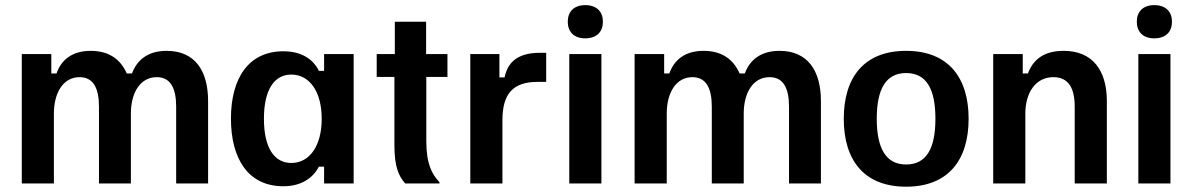

<svg xmlns="http://www.w3.org/2000/svg" viewBox="-20 -709 4608 742"><path d="M188.3 0V-270C188.3 -349.2 223.3 -410.8 287.5 -410.8C340 -410.8 362.5 -369.2 362.5 -296.7V0H485.8V-270C485.8 -349.2 520.8 -410.8 585.8 -410.8C638.3 -410.8 660.8 -369.2 660.8 -296.7V0H784.2V-318.3C784.2 -436.7 732.5 -512.5 624.2 -512.5C550.8 -512.5 509.2 -476.7 490 -425H470C445.8 -480 400.8 -512.5 330.8 -512.5C255.8 -512.5 215.8 -475 198.3 -425H178.3V-500H64.2V0Z M1075 10.8C1146.7 10.8 1190.8 -23.3 1212.5 -65H1232.5V0H1346.7V-500H1232.5V-435H1212.5C1190.8 -479.2 1146.7 -510.8 1075 -510.8C940 -510.8 872.5 -405.8 872.5 -250.8C872.5 -97.5 937.5 10.8 1075 10.8ZM1105.8 -79.2C1040 -79.2 1000 -137.5 1000 -250C1000 -362.5 1040 -420.8 1105.8 -420.8C1176.7 -420.8 1223.3 -354.2 1223.3 -250C1223.3 -145.8 1176.7 -79.2 1105.8 -79.2Z M1678.3 0V-5C1650 -35 1627.5 -74.2 1627.5 -163.3V-411.7H1709.2V-500H1626.7V-625H1505.8V-500H1435.8V-411.7H1504.2V-149.2C1504.2 -65 1520 -30 1545.8 0Z M1921.7 0V-245C1921.7 -344.2 1960.8 -392.5 2056.7 -392.5H2090.8V-505H2066.7C1970 -505 1940 -458.3 1930 -410H1910V-500H1797.5V0Z M2241.7 -560.8C2286.7 -560.8 2310 -586.7 2310 -625C2310 -663.3 2286.7 -689.2 2241.7 -689.2C2197.5 -689.2 2174.2 -663.3 2174.2 -625C2174.2 -586.7 2197.5 -560.8 2241.7 -560.8ZM2304.2 0V-500H2180V0Z M2556.7 0V-270C2556.7 -349.2 2591.7 -410.8 2655.8 -410.8C2708.3 -410.8 2730.8 -369.2 2730.8 -296.7V0H2854.2V-270C2854.2 -349.2 2889.2 -410.8 2954.2 -410.8C3006.7 -410.8 3029.2 -369.2 3029.2 -296.7V0H3152.5V-318.3C3152.5 -436.7 3100.8 -512.5 2992.5 -512.5C2919.2 -512.5 2877.5 -476.7 2858.3 -425H2838.3C2814.2 -480 2769.2 -512.5 2699.2 -512.5C2624.2 -512.5 2584.2 -475 2566.7 -425H2546.7V-500H2432.5V0Z M3481.7 12.5C3644.2 12.5 3723.3 -90 3723.3 -250C3723.3 -410 3644.2 -512.5 3481.7 -512.5C3319.2 -512.5 3240.8 -410 3240.8 -250C3240.8 -90 3319.2 12.5 3481.7 12.5ZM3481.7 -73.3C3404.2 -73.3 3368.3 -135 3368.3 -250C3368.3 -365.8 3404.2 -426.7 3481.7 -426.7C3560 -426.7 3595 -365.8 3595 -250C3595 -135 3560 -73.3 3481.7 -73.3Z M3942.5 0V-270C3942.5 -350 3981.7 -410.8 4050.8 -410.8C4108.3 -410.8 4133.3 -370 4133.3 -296.7V0H4257.5V-318.3C4257.5 -436.7 4202.5 -512.5 4090.8 -512.5C4011.7 -512.5 3971.7 -476.7 3952.5 -425H3932.5V-500H3818.3V0Z M4440.8 -560.8C4485.8 -560.8 4509.2 -586.7 4509.2 -625C4509.2 -663.3 4485.8 -689.2 4440.8 -689.2C4396.7 -689.2 4373.3 -663.3 4373.3 -625C4373.3 -586.7 4396.7 -560.8 4440.8 -560.8ZM4503.3 0V-500H4379.2V0Z"/></svg>

Font: Familjen Grotesk SemiBold
Style: Regular
Weight: 600
Designer: Anders Wikstroem, Jonas Baeckman, Matilda Gysing, Kristian Moeller
Foundry: Familjen STHLM AB
Version: Version 2.000